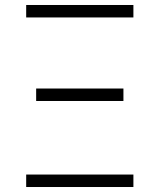

<svg xmlns="http://www.w3.org/2000/svg" viewBox="-20 -750 640 770"><path d="M85 -680H515V-730H85ZM125 -345H475V-395H125ZM85 0H515V-50H85Z"/></svg>

Font: JetBrains Mono Thin
Style: Regular
Weight: 100
Monospace: yes
Designer: Philipp Nurullin, Konstantin Bulenkov
Foundry: JetBrains
Version: Version 2.305